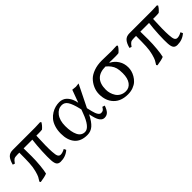

<svg xmlns="http://www.w3.org/2000/svg" viewBox="147 -1210 1993 1993"><g transform="rotate(-45 1144.0 -213.5)"><path d="M136.2 -360.8Q101.1 -360.8 86.7 -352.1Q72.3 -343.3 51.8 -313L28.8 -320.8Q42.5 -375.5 66.9 -402.3Q91.3 -429.2 136.2 -429.2H463.9Q502 -429.2 541 -432.1L550.8 -422.9Q536.1 -394.5 501 -363.8Q485.8 -360.8 454.1 -360.8H415Q406.7 -208 412.1 -126Q415 -76.7 424.8 -59.6Q435.1 -42 455.1 -42Q481.9 -42 518.1 -62L529.8 -37.1Q477.5 9.8 403.8 9.8Q374 9.8 359.4 -7.8Q344.7 -25.4 341.8 -71.8Q338.9 -117.2 342.8 -205.1Q347.2 -293 356 -360.8H228Q229 -334 229 -242.2Q229 -179.2 222.4 -111.3Q215.8 -43.5 207 -11.2Q175.8 2.4 106.9 12.2L99.1 0Q115.7 -25.4 125.2 -43.5Q134.8 -61.5 147 -107.4Q159.2 -152.8 162.1 -210Q165 -266.6 165 -360.8Z M987.8 -190.9 1001.5 -132.8Q1022 -50.8 1057.6 -50.8Q1076.7 -50.8 1087.4 -58.3Q1098.1 -65.9 1110.8 -87.9L1137.7 -79.1Q1121.1 -31.2 1100.3 -10.7Q1079.6 9.8 1046.9 9.8Q991.7 9.8 967.8 -90.8L958.5 -129.9Q920.9 -55.2 883.3 -22.7Q845.7 9.8 794.9 9.8Q701.7 9.8 655.3 -44.9Q608.9 -99.6 608.9 -195.8Q608.9 -248.5 623 -291.5Q637.2 -334.5 659.9 -361.3Q682.6 -388.2 712.2 -406.2Q741.7 -424.3 770.8 -431.6Q799.8 -439 828.6 -439Q852.5 -439 872.8 -430.9Q893.1 -422.9 906.5 -410.2Q919.9 -397.5 930.7 -381.8Q941.4 -366.2 947.5 -350.8Q953.6 -335.4 957.5 -322.8Q961.4 -310.1 962.4 -301.8L963.9 -293.9L1015.6 -434.1Q1022.9 -434.1 1039.6 -431.6Q1056.2 -429.2 1063.5 -429.2Q1071.3 -429.2 1086.4 -431.6Q1101.6 -434.1 1107.9 -434.1ZM937.5 -222.2 932.6 -243.2Q913.6 -322.8 889.6 -360.8Q865.7 -398.9 823.7 -398.9Q771 -398.9 733.9 -350.6Q696.8 -302.2 696.8 -219.2Q696.8 -132.8 721.9 -81.3Q747.1 -29.8 799.8 -29.8Q833.5 -29.8 864.5 -69.1Q895.5 -108.4 921.9 -181.2Z M1623.5 -363.8Q1608.4 -360.8 1576.7 -360.8Q1504.9 -360.8 1489.7 -362.8L1487.8 -357.9Q1534.7 -334 1563.2 -289.1Q1591.8 -244.1 1591.8 -186Q1591.8 -162.1 1585.2 -136.7Q1578.6 -111.3 1563.2 -84.7Q1547.9 -58.1 1525.6 -37.4Q1503.4 -16.6 1468.5 -3.4Q1433.6 9.8 1391.6 9.8Q1290.5 9.8 1234.6 -48.8Q1178.7 -107.4 1178.7 -204.1Q1178.7 -249 1197.5 -291.5Q1216.3 -334 1248.5 -366.2Q1276.9 -394.5 1328.6 -413.3Q1380.4 -432.1 1444.8 -432.1Q1468.8 -432.1 1515.6 -430.7Q1562.5 -429.2 1586.4 -429.2Q1625 -429.2 1663.6 -432.1L1673.8 -422.9Q1659.7 -395 1623.5 -363.8ZM1398.4 -28.8Q1447.8 -28.8 1477.8 -69.6Q1507.8 -110.4 1507.8 -185.1Q1507.8 -231.9 1499.5 -262.2Q1491.2 -292.5 1471.7 -317.9Q1455.1 -340.3 1429.7 -360.8Q1261.7 -360.8 1261.7 -188Q1261.7 -161.1 1269.5 -134.3Q1277.3 -107.4 1292.7 -83.3Q1308.1 -59.1 1335.7 -43.9Q1363.3 -28.8 1398.4 -28.8Z M1849.6 -360.8Q1814.5 -360.8 1800 -352.1Q1785.6 -343.3 1765.1 -313L1742.2 -320.8Q1755.9 -375.5 1780.3 -402.3Q1804.7 -429.2 1849.6 -429.2H2177.2Q2215.3 -429.2 2254.4 -432.1L2264.2 -422.9Q2249.5 -394.5 2214.4 -363.8Q2199.2 -360.8 2167.5 -360.8H2128.4Q2120.1 -208 2125.5 -126Q2128.4 -76.7 2138.2 -59.6Q2148.4 -42 2168.5 -42Q2195.3 -42 2231.4 -62L2243.2 -37.1Q2190.9 9.8 2117.2 9.8Q2087.4 9.8 2072.8 -7.8Q2058.1 -25.4 2055.2 -71.8Q2052.2 -117.2 2056.2 -205.1Q2060.5 -293 2069.3 -360.8H1941.4Q1942.4 -334 1942.4 -242.2Q1942.4 -179.2 1935.8 -111.3Q1929.2 -43.5 1920.4 -11.2Q1889.2 2.4 1820.3 12.2L1812.5 0Q1829.1 -25.4 1838.6 -43.5Q1848.1 -61.5 1860.4 -107.4Q1872.6 -152.8 1875.5 -210Q1878.4 -266.6 1878.4 -360.8Z"/></g></svg>

Font: Linux Biolinum G
Style: Regular
Weight: 400
Designer: Philipp H. Poll
Foundry: Philipp H. Poll
Version: Version 1.1.0 ; ttfautohint (v1.6)